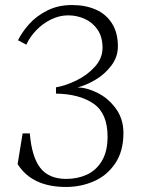

<svg xmlns="http://www.w3.org/2000/svg" viewBox="-20 -731 560 763"><path d="M50 -79 70 -201H98.5Q106 -108 140 -64Q174 -20 243.5 -20Q288 -20 325.2 -37Q362.5 -54 385 -91.8Q407.5 -129.5 407.5 -188Q407.5 -280.5 351.8 -319Q296 -357.5 202.5 -359V-384Q239.5 -390 283 -411Q326.5 -432 357 -465.8Q387.5 -499.5 387.5 -541Q387.5 -584 367.8 -613Q348 -642 316.8 -656Q285.5 -670 251 -670Q216.5 -670 183.5 -654Q150.5 -638 124.8 -611.5Q99 -585 84.5 -553.5L51.5 -571Q67.5 -603.5 95.8 -635.2Q124 -667 167.5 -689Q211 -711 266 -711Q319.5 -711 360.5 -693Q401.5 -675 425 -638Q448.5 -601 448.5 -547Q448.5 -504.5 422.2 -470Q396 -435.5 358.5 -413.5Q321 -391.5 287.5 -383.5Q323.5 -383.5 366.5 -362.5Q409.5 -341.5 440 -300.2Q470.5 -259 470.5 -202Q470.5 -130 438 -81.8Q405.5 -33.5 353.5 -10.8Q301.5 12 242.5 12Q174.5 12 126.2 -11Q78 -34 50 -79Z"/></svg>

Font: Didactic
Style: Regular
Weight: 400
Designer: Tyler Finck
Foundry: Etcetera Type Co
Version: Version 3.007;FEAKit 1.0